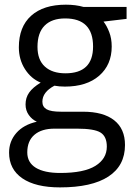

<svg xmlns="http://www.w3.org/2000/svg" viewBox="-20 -565 588 825"><path d="M523.9 -535.2V-483.9L424.8 -472.2Q438.5 -455.1 449.2 -427.5Q460 -399.9 460 -365.2Q460 -286.6 406.2 -239.7Q352.5 -192.9 258.8 -192.9Q234.9 -192.9 213.9 -196.8Q162.1 -169.4 162.1 -127.9Q162.1 -106 180.2 -95.5Q198.2 -85 242.2 -85H336.9Q423.8 -85 470.5 -48.3Q517.1 -11.7 517.1 58.1Q517.1 147 445.8 193.6Q374.5 240.2 237.8 240.2Q132.8 240.2 75.9 201.2Q19 162.1 19 90.8Q19 42 50.3 6.3Q81.5 -29.3 138.2 -42Q117.7 -51.3 103.8 -70.8Q89.8 -90.3 89.8 -116.2Q89.8 -145.5 105.5 -167.5Q121.1 -189.5 154.8 -210Q113.3 -227.1 87.2 -268.1Q61 -309.1 61 -361.8Q61 -449.7 113.8 -497.3Q166.5 -544.9 263.2 -544.9Q305.2 -544.9 338.9 -535.2ZM97.2 89.8Q97.2 133.3 133.8 155.8Q170.4 178.2 238.8 178.2Q340.8 178.2 389.9 147.7Q439 117.2 439 64.9Q439 21.5 412.1 4.6Q385.3 -12.2 311 -12.2H213.9Q158.7 -12.2 127.9 14.2Q97.2 40.5 97.2 89.8ZM141.1 -363.8Q141.1 -307.6 172.9 -278.8Q204.6 -250 261.2 -250Q379.9 -250 379.9 -365.2Q379.9 -485.8 259.8 -485.8Q202.6 -485.8 171.9 -455.1Q141.1 -424.3 141.1 -363.8Z"/></svg>

Font: f08361285
Style: Regular
Weight: 400
Foundry: Ascender Corporation
Version: Version 1.10